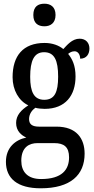

<svg xmlns="http://www.w3.org/2000/svg" viewBox="-20 -779 510 1037"><path d="M220 -637C252 -637 280 -654 280 -698C280 -743 252 -759 220 -759C185 -759 160 -743 160 -698C160 -654 185 -637 220 -637ZM200 238C361 238 437 166 437 51C437 -31 393 -95 285 -95H191C155 -95 137 -107 137 -136C137 -164 154 -185 171 -197C183 -193 207 -191 221 -191C334 -191 388 -264 388 -366C388 -426 370 -461 348 -488C358 -496 368 -502 383 -502C401 -502 413 -484 413 -462C448 -462 463 -488 463 -517C463 -546 445 -570 410 -570C369 -570 341 -534 322 -514C299 -533 264 -547 221 -547C104 -547 48 -477 48 -362C48 -292 82 -234 133 -210C94 -185 67 -156 67 -115C67 -71 96 -48 122 -36C63 -24 12 18 12 95C12 185 74 238 200 238ZM219 -240C164 -240 143 -282 143 -364C143 -451 164 -497 218 -497C274 -497 294 -453 294 -365C294 -281 275 -240 219 -240ZM202 188C127 188 95 147 95 89C95 14 140 -6 182 -6H273C325 -6 353 14 353 71C353 137 315 188 202 188Z"/></svg>

Font: Noto Serif Condensed Medium
Style: Regular
Weight: 500
Width: 3
Designer: Monotype Design Team
Foundry: Monotype Imaging Inc.
Version: Version 2.015